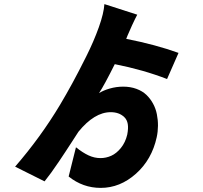

<svg xmlns="http://www.w3.org/2000/svg" viewBox="-20 -829 996 940"><path d="M854 -570 797.9 -442.1Q682.5 -486.9 541.9 -514.9Q491.5 -413.7 464.8 -372.9Q485.4 -386.4 517.6 -395.6Q549.7 -404.8 583.1 -404.8Q618.6 -404.8 647.9 -394Q677.2 -383.2 696.6 -364.7Q715.9 -346.2 729.2 -321.9Q742.5 -297.6 748 -269.7Q753.6 -241.8 753.4 -213.2Q753.2 -184.7 747.2 -157Q723.4 -47.9 645.6 21.5Q567.8 90.9 473 90.9Q385.7 90.9 316.1 35.2L351.9 -108Q384.6 -81.7 413.2 -68.4Q441.8 -55 471.9 -55Q499.3 -55 524.7 -66.4Q550.1 -77.8 571.9 -104.6Q593.8 -131.4 603 -170.1Q609 -201 605.5 -221.9Q601.9 -242.9 588.4 -255.7Q574.9 -268.5 558.4 -274.1Q541.9 -279.8 522 -279.8Q442.1 -279.8 364 -183.9Q360.8 -179 337.5 -142.9Q314.3 -106.9 302.2 -88.8Q290.1 -70.7 269.4 -39.4Q248.6 -8.2 231 15.8Q213.4 39.8 198.2 58.9L54 -13.1Q179 -157.3 274.1 -316.1Q304.3 -366.8 334.5 -422.2Q364.7 -477.6 402 -552.2Q439.3 -626.8 463.8 -695.5Q488.3 -764.2 491.1 -808.9L652 -757.1Q642 -738.6 626.6 -705.3Q611.2 -671.9 604 -654.1L598 -638.8Q742.5 -610.4 854 -570Z"/></svg>

Font: Karasuma Gothic
Style: Black
Weight: 900
Designer: Rasmus Andersson / Ryoko Nishizuka
Foundry: Genbu
Version: Version 1.00